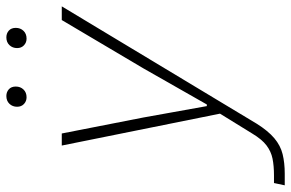

<svg xmlns="http://www.w3.org/2000/svg" viewBox="-214 -554 894 589"><g transform="rotate(-90 232.5 -260.0)"><path d="M-42 167 -35 134H-12Q18 134 40 129.5Q62 125 80.5 111Q99 97 117 67L183 -40L181 -16L80 -517H117L166 -267L201 -72H206L317 -267L465 -517H507L147 81Q125 116 102.5 135Q80 154 53.5 160.5Q27 167 -6 167ZM408 -625Q396 -625 387.5 -633Q379 -641 379 -654Q379 -668 388 -677.5Q397 -687 412 -687Q424 -687 432.5 -679.5Q441 -672 441 -658Q441 -644 432 -634.5Q423 -625 408 -625ZM228 -625Q216 -625 207.5 -633Q199 -641 199 -654Q199 -668 208 -677.5Q217 -687 232 -687Q244 -687 252.5 -679.5Q261 -672 261 -658Q261 -644 252 -634.5Q243 -625 228 -625Z"/></g></svg>

Font: Mona Sans ExtraLight
Style: Italic
Weight: 200
Italic angle: -11.6951°
Designer: Deni Anggara
Foundry: GitHub
Version: Version 2.000